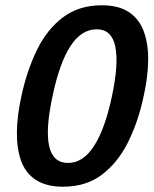

<svg xmlns="http://www.w3.org/2000/svg" viewBox="-20 -700 583 727"><path d="M524 -336Q504 -241 465.5 -163Q427 -85 366.5 -39Q306 7 219 7Q155 7 115.5 -19Q76 -45 59.5 -92Q43 -139 44 -201Q45 -263 61 -336Q82 -433 120 -511Q158 -589 218.5 -634.5Q279 -680 365 -680Q430 -680 469 -653.5Q508 -627 525 -579.5Q542 -532 541 -470Q540 -408 524 -336ZM404 -336Q430 -459 416.5 -524Q403 -589 346 -589Q288 -589 246.5 -525Q205 -461 179 -336Q152 -212 166 -147.5Q180 -83 238 -83Q295 -83 336.5 -148Q378 -213 404 -336Z"/></svg>

Font: Glory SemiBold
Style: Italic
Weight: 600
Italic angle: -12°
Designer: Robert Leuschke
Foundry: Robert Leuschke
Version: Version 1.011